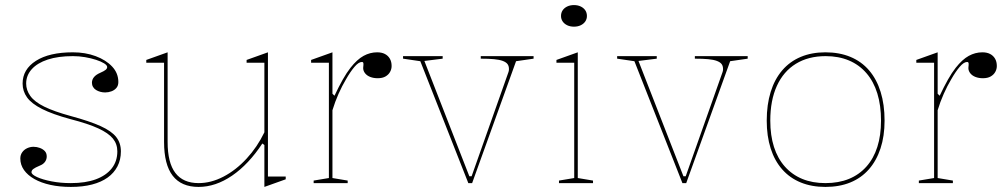

<svg xmlns="http://www.w3.org/2000/svg" viewBox="-20 -721 3965 756"><path d="M259 15Q215 15 178.5 7Q142 -1 115.5 -16Q89 -31 74.5 -51.5Q60 -72 60 -97Q60 -111 67.5 -121.5Q75 -132 87 -137.5Q99 -143 112 -143Q125 -143 137 -138.5Q149 -134 156.5 -126Q164 -118 164 -105Q164 -93 157 -83.5Q150 -74 137 -69Q118 -61 111 -55.5Q104 -50 104 -43Q104 -34 125.5 -24Q147 -14 182.5 -7Q218 0 259 0Q317 0 357.5 -15Q398 -30 420 -58Q442 -86 442 -125Q442 -154 424.5 -175.5Q407 -197 367 -215.5Q327 -234 257 -252Q187 -271 145.5 -292Q104 -313 86.5 -337.5Q69 -362 69 -392Q69 -448 121.5 -481.5Q174 -515 267 -515Q316 -515 356.5 -500Q397 -485 421.5 -459Q446 -433 446 -398Q446 -384 438.5 -375Q431 -366 419 -361.5Q407 -357 394 -357Q384 -357 375 -359.5Q366 -362 358.5 -366.5Q351 -371 346.5 -378.5Q342 -386 342 -395Q342 -420 374 -434Q390 -441 396 -446Q402 -451 402 -457Q402 -464 390 -471.5Q378 -479 358 -485.5Q338 -492 314.5 -496Q291 -500 267 -500Q209 -500 168 -486.5Q127 -473 105 -448.5Q83 -424 83 -392Q83 -366 99.5 -343Q116 -320 154.5 -301Q193 -282 259 -264Q333 -244 376 -224.5Q419 -205 437.5 -181.5Q456 -158 456 -125Q456 -92 442.5 -66Q429 -40 404 -22Q379 -4 342.5 5.5Q306 15 259 15Z M762 15Q694 15 660 -29Q626 -73 626 -162V-474H556V-485L640 -515V-162Q640 -80 670.5 -40Q701 0 762 0Q811 0 860 -25.5Q909 -51 951 -96.5Q993 -142 1021 -200V-474H951V-485L1035 -515V-26H1105V-15L1021 15V-150L1013 -156Q959 -74 894 -29.5Q829 15 762 15Z M1215 0V-10L1275 -20V-474H1205V-485L1289 -515V-352L1297 -344Q1314 -380 1329.5 -407.5Q1345 -435 1360 -454Q1386 -487 1411.5 -501Q1437 -515 1465 -515Q1483 -515 1495.5 -508.5Q1508 -502 1515 -490Q1522 -478 1522 -461Q1522 -449 1516 -438Q1510 -427 1498 -420Q1486 -413 1467 -413Q1451 -413 1438 -418Q1425 -423 1417.5 -432.5Q1410 -442 1410 -453Q1410 -457 1410.5 -459.5Q1411 -462 1411 -465Q1411 -468 1411 -470Q1411 -477 1405 -477Q1392 -477 1375.5 -457.5Q1359 -438 1342 -408Q1327 -383 1313 -351.5Q1299 -320 1289 -287V-20L1349 -10V0Z M1824 0 1635 -480 1567 -490V-500H1723V-490L1651 -481L1828 -27H1837L1982 -437Q1983 -439 1983.5 -442.5Q1984 -446 1984 -449Q1984 -461 1978.5 -468.5Q1973 -476 1960 -481Q1947 -486 1925.5 -488Q1904 -490 1873 -490V-500H2081V-490L2012 -480L1839 0Z M2240 -616Q2225 -616 2213.5 -621.5Q2202 -627 2195.5 -636.5Q2189 -646 2189 -658Q2189 -671 2195.5 -680.5Q2202 -690 2213.5 -695.5Q2225 -701 2240 -701Q2255 -701 2266.5 -695.5Q2278 -690 2284.5 -680.5Q2291 -671 2291 -658Q2291 -646 2284.5 -636.5Q2278 -627 2266.5 -621.5Q2255 -616 2240 -616ZM2181 0V-10L2241 -20V-474H2171V-485L2255 -515V-20L2315 -10V0Z M2667 0 2478 -480 2410 -490V-500H2566V-490L2494 -481L2671 -27H2680L2825 -437Q2826 -439 2826.5 -442.5Q2827 -446 2827 -449Q2827 -461 2821.5 -468.5Q2816 -476 2803 -481Q2790 -486 2768.5 -488Q2747 -490 2716 -490V-500H2924V-490L2855 -480L2682 0Z M3230 -515Q3285 -515 3328.5 -497Q3372 -479 3402 -444Q3432 -409 3447.5 -359Q3463 -309 3463 -246Q3463 -185 3447 -136.5Q3431 -88 3401 -54Q3371 -20 3328 -2.5Q3285 15 3230 15Q3176 15 3133 -2.5Q3090 -20 3060 -54Q3030 -88 3014.5 -136.5Q2999 -185 2999 -246Q2999 -309 3014.5 -359Q3030 -409 3060 -444Q3090 -479 3133 -497Q3176 -515 3230 -515ZM3231 -500Q3163 -500 3114 -470Q3065 -440 3039 -383Q3013 -326 3013 -246Q3013 -188 3027.5 -142.5Q3042 -97 3070.5 -65Q3099 -33 3139 -16.5Q3179 0 3230 0Q3282 0 3322.5 -16.5Q3363 -33 3391.5 -65Q3420 -97 3434.5 -142.5Q3449 -188 3449 -246Q3449 -306 3434.5 -353Q3420 -400 3391.5 -433Q3363 -466 3322.5 -483Q3282 -500 3231 -500Z M3598 0V-10L3658 -20V-474H3588V-485L3672 -515V-352L3680 -344Q3697 -380 3712.5 -407.5Q3728 -435 3743 -454Q3769 -487 3794.5 -501Q3820 -515 3848 -515Q3866 -515 3878.5 -508.5Q3891 -502 3898 -490Q3905 -478 3905 -461Q3905 -449 3899 -438Q3893 -427 3881 -420Q3869 -413 3850 -413Q3834 -413 3821 -418Q3808 -423 3800.5 -432.5Q3793 -442 3793 -453Q3793 -457 3793.5 -459.5Q3794 -462 3794 -465Q3794 -468 3794 -470Q3794 -477 3788 -477Q3775 -477 3758.5 -457.5Q3742 -438 3725 -408Q3710 -383 3696 -351.5Q3682 -320 3672 -287V-20L3732 -10V0Z"/></svg>

Font: Kalnia Thin
Style: Regular
Weight: 250
Designer: Frida Medrano
Foundry: Frida Medrano
Version: Version 1.105